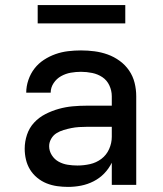

<svg xmlns="http://www.w3.org/2000/svg" viewBox="-20 -726 640 754"><path d="M247 8Q226 8 204.5 5Q183 2 163 -6Q143 -14 126 -28Q109 -42 98 -60Q87 -78 82 -99Q77 -120 77 -142Q77 -170 86 -197Q95 -224 114 -244.5Q133 -265 158.5 -278Q184 -291 211 -298.5Q238 -306 265.5 -308.5Q293 -311 321 -311H419V-348Q419 -370 409.5 -390.5Q400 -411 382 -423Q364 -435 342 -439.5Q320 -444 298 -444Q278 -444 258 -440.5Q238 -437 220 -427Q202 -417 190.5 -399.5Q179 -382 179 -362H83Q83 -387 91.5 -412Q100 -437 115.5 -457Q131 -477 152.5 -491Q174 -505 198 -513.5Q222 -522 247.5 -525Q273 -528 298 -528Q325 -528 351.5 -524.5Q378 -521 403 -512Q428 -503 450 -487Q472 -471 487 -449Q502 -427 508.5 -401Q515 -375 515 -348V0H419V-87Q407 -63 389 -44.5Q371 -26 347.5 -14Q324 -2 298.5 3Q273 8 247 8ZM284 -76Q309 -76 333.5 -81.5Q358 -87 378 -102Q398 -117 408.5 -140.5Q419 -164 419 -189V-228H321Q306 -228 290.5 -227Q275 -226 260 -223Q245 -220 230 -215.5Q215 -211 202 -203Q189 -195 181 -181Q173 -167 173 -152Q173 -133 183.5 -116.5Q194 -100 210.5 -91Q227 -82 246 -79Q265 -76 284 -76ZM128 -634V-706H472V-634Z"/></svg>

Font: Iosevka SS04 Medium Extended
Style: Regular
Weight: 500
Width: 7
Monospace: yes
Designer: Belleve Invis
Foundry: Belleve Invis
Version: Version 19.0.0; ttfautohint (v1.8.4)